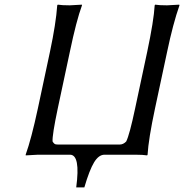

<svg xmlns="http://www.w3.org/2000/svg" viewBox="-20 -668 795 829"><path d="M282.2 0H144Q144 0 91.3 2.9L90.8 0Q115.2 -67.9 143.6 -200.2L195.8 -444.8Q221.7 -566.9 227.1 -645L229.5 -647.9Q247.1 -645 281.2 -645Q281.2 -645 333.5 -647.9L334 -645Q309.6 -578.6 281.7 -444.8L229.5 -200.2Q205.1 -84.5 207 -57.1Q211.4 -49.8 215.6 -46.9Q219.7 -43.9 230.5 -43.9H496.6Q512.2 -43.9 524.9 -57.1Q539.1 -85 563.5 -200.2L615.7 -444.8Q644 -578.6 647.9 -645L649.9 -647.9Q666.5 -645 701.2 -645L753.9 -647.9L754.9 -645Q727.1 -565.9 701.7 -444.8L649.4 -200.2Q621.1 -67.4 617.2 0L615.2 2.9Q597.7 0 564 0H431.2Q406.2 0 386.2 33Q366.2 65.9 344.2 141.1H309.1Q328.1 0 282.2 0Z"/></svg>

Font: Linux Biolinum O
Style: Italic
Weight: 400
Italic angle: -12°
Designer: Philipp H. Poll
Foundry: Philipp H. Poll
Version: Version 1.1.3